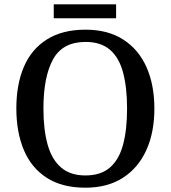

<svg xmlns="http://www.w3.org/2000/svg" viewBox="-20 -863 794 893"><path d="M377 10Q269 10 197.5 -36Q126 -82 91 -165Q56 -248 56 -359Q56 -470 91 -552Q126 -634 198 -679.5Q270 -725 378 -725Q481 -725 552.5 -679.5Q624 -634 661 -551.5Q698 -469 698 -358Q698 -247 660.5 -164.5Q623 -82 551.5 -36Q480 10 377 10ZM377 -47Q449 -47 491.5 -84Q534 -121 552.5 -190.5Q571 -260 571 -358Q571 -456 552.5 -525.5Q534 -595 491.5 -631.5Q449 -668 378 -668Q271 -668 226.5 -586.5Q182 -505 182 -358Q182 -260 201.5 -190.5Q221 -121 264 -84Q307 -47 377 -47ZM230 -778V-843H520V-778Z"/></svg>

Font: Noto Serif Thai Medium
Style: Regular
Weight: 500
Version: Version 2.001